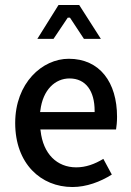

<svg xmlns="http://www.w3.org/2000/svg" viewBox="-20 -739 527 771"><path d="M271 12C327 12 383 -9 429 -38L395 -101C360 -80 325 -67 286 -67C209 -67 153 -121 143 -214L142 -219H446C448 -230 450 -250 450 -270C450 -408 381 -503 256 -503C150 -503 41 -406 41 -245C41 -82 144 12 271 12ZM142 -295C152 -379 202 -424 259 -424C325 -424 360 -373 360 -294V-289H141ZM195 -583 252 -668H261L317 -583H385L298 -719H215L130 -583Z"/></svg>

Font: Falling Sky
Style: Light
Weight: 400
Designer: Paul D. Hunt
Foundry: Adobe Systems Incorporated
Version: Version 1.02